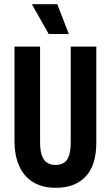

<svg xmlns="http://www.w3.org/2000/svg" viewBox="-20 -882 528 915"><path d="M246 13Q199 13 165 -0.5Q131 -14 108.5 -36.5Q86 -59 73 -87.5Q60 -116 54.5 -146Q49 -176 49 -204V-660H171V-204Q171 -165 179.5 -141Q188 -117 204.5 -106.5Q221 -96 245 -96Q269 -96 285 -106.5Q301 -117 309 -140.5Q317 -164 317 -204V-660H439V-204Q439 -94 388 -40.5Q337 13 246 13ZM212 -720 132 -862H253L308 -720Z"/></svg>

Font: Bricolage Grotesque 36pt Condensed SemiBold
Style: Regular
Weight: 600
Width: 3
Designer: Mathieu Triay
Foundry: Atelier Triay
Version: Version 1.001;gftools[0.9.33.dev8+g029e19f]